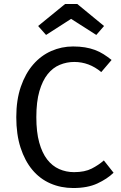

<svg xmlns="http://www.w3.org/2000/svg" viewBox="-20 -935 611 967"><path d="M353 -68Q407 -68 442 -86Q477 -104 503 -127L552 -65Q520 -34 470.5 -11Q421 12 349 12Q287 12 234 -11Q181 -34 143 -79.5Q105 -125 83.5 -191.5Q62 -258 62 -345Q62 -432 85 -498.5Q108 -565 147 -610Q186 -655 238 -678Q290 -701 348 -701Q381 -701 408 -696.5Q435 -692 458 -683.5Q481 -675 501.5 -662Q522 -649 542 -633L490 -572Q429 -623 354 -623Q316 -623 281 -608.5Q246 -594 220 -561.5Q194 -529 178.5 -476Q163 -423 163 -345Q163 -270 177.5 -217.5Q192 -165 217.5 -132Q243 -99 278 -83.5Q313 -68 353 -68ZM212 -759 172 -804 308 -915H369L504 -804L465 -759L338 -840Z"/></svg>

Font: Feura Sans
Style: Regular
Weight: 400
Designer: Carrois Corporate & Edenspiekermann
Foundry: Carrois Corporate GbR & Edenspiekermann AG
Version: Version 1.001